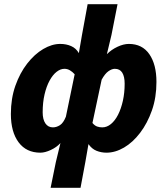

<svg xmlns="http://www.w3.org/2000/svg" viewBox="-20 -718 791 918"><path d="M222 180 247 57 269 -34Q251 -14 223 -1Q195 12 173 12Q106 12 69 -37.5Q32 -87 32 -173Q32 -247 53.5 -308Q75 -369 110 -414Q145 -459 186.5 -483.5Q228 -508 268 -508Q297 -508 320.5 -497.5Q344 -487 357 -464L372 -551L399 -698H542L513 -551L491 -459Q513 -481 542 -494.5Q571 -508 596 -508Q660 -508 694 -459Q728 -410 728 -326Q728 -252 706.5 -190.5Q685 -129 650 -83Q615 -37 573 -12.5Q531 12 489 12Q464 12 441.5 3Q419 -6 403 -29L388 57L365 180ZM233 -109Q250 -109 266.5 -119.5Q283 -130 295 -160L337 -363Q326 -375 314 -382Q302 -389 288 -389Q269 -389 250.5 -374.5Q232 -360 217 -332.5Q202 -305 193 -266.5Q184 -228 184 -181Q184 -147 197 -128Q210 -109 233 -109ZM469 -109Q491 -109 510.5 -125Q530 -141 544.5 -169.5Q559 -198 567.5 -236Q576 -274 576 -318Q576 -352 564.5 -370.5Q553 -389 529 -389Q515 -389 498.5 -377.5Q482 -366 466 -337L422 -130Q433 -117 444.5 -113Q456 -109 469 -109Z"/></svg>

Font: Source Sans 3 ExtraBold
Style: Italic
Weight: 800
Italic angle: -11°
Version: Version 3.052;hotconv 1.1.0;makeotfexe 2.6.0